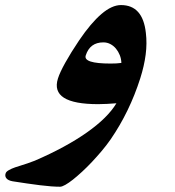

<svg xmlns="http://www.w3.org/2000/svg" viewBox="-203 -479 673 739"><path d="M222.7 -234.4Q233.9 -234.4 244.4 -234.9Q254.9 -235.4 264.2 -236.8Q263.7 -252.4 258.1 -266.6Q252.4 -280.8 243.4 -291.7Q234.4 -302.7 221.9 -309.3Q209.5 -315.9 194.8 -315.9Q143.1 -315.9 127 -265.6Q116.7 -234.4 222.7 -234.4ZM336.9 -177.7Q316.4 -113.3 287.8 -54.4Q259.3 4.4 222.7 57.6Q207 80.1 188.5 102.1Q169.9 124 150.9 144.3Q131.8 164.6 113 181.9Q94.2 199.2 77.9 212.2Q61.5 225.1 48.6 232.4Q35.6 239.7 28.3 239.7Q13.7 239.7 -6.1 238.3Q-25.9 236.8 -49.3 233.9Q-72.8 231 -99.4 227.1Q-126 223.1 -154.3 218.8Q-171.4 215.8 -178.2 207.5Q-185.1 199.2 -181.2 188Q-179.2 181.6 -168.9 175.8Q-158.7 169.9 -144.5 165Q-117.7 156.7 -98.1 150.1Q-78.6 143.6 -69.3 139.6Q50.3 87.9 130.9 31.2Q211.4 -25.4 245.1 -81.5Q226.6 -80.1 208.7 -79.1Q190.9 -78.1 174.8 -78.1Q-11.2 -78.1 20 -176.8Q27.3 -200.2 48.6 -238.3Q69.8 -276.4 101.6 -323.7Q147 -390.6 187.3 -425Q227.5 -459.5 262.7 -459.5Q346.7 -459.5 358.4 -352.5Q363.3 -312.5 357.7 -269Q352.1 -225.6 336.9 -177.7Z"/></svg>

Font: XB Zar
Style: Bold Italic
Weight: 700
Italic angle: -12°
Designer: Behnam
Foundry: Irmug
Version: Version 8.005 2009